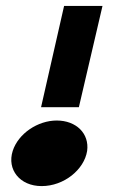

<svg xmlns="http://www.w3.org/2000/svg" viewBox="-20 -613 399 650"><path d="M119 -250H247L327 -593H197ZM172 -205C108 -205 42 -161 23 -102C3 -39 47 17 121 17C197 17 265 -39 275 -102C283 -161 238 -205 172 -205Z"/></svg>

Font: Hussar Milosc
Style: Bold
Weight: 700
Foundry: Cannot Into Space Fonts
Version: Version 1.02